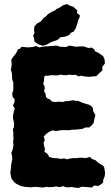

<svg xmlns="http://www.w3.org/2000/svg" viewBox="-20 -912 550 952"><path d="M80 9 62 0 51 -8 37 -26 31 -56 34 -75 35 -92 38 -109 41 -123 40 -138 36 -153 43 -171 47 -193 45 -207 47 -224 46 -236V-255L44 -271L49 -281L50 -301L47 -315L44 -326L45 -342L49 -360L53 -373L44 -389L51 -403L53 -420L42 -432L41 -450L46 -466V-480V-503L40 -520V-537L38 -553L34 -565L38 -590L37 -606L36 -616L46 -631L59 -647L70 -668L80 -671L86 -680L118 -677L142 -679L159 -684L174 -677L189 -680L208 -682L225 -683L260 -686L279 -680L307 -679L325 -686L342 -683L356 -680L377 -682H396L418 -674L434 -676L448 -667L451 -658L466 -651L473 -647L492 -633L499 -615L500 -597L487 -580L488 -563L471 -548L457 -534L438 -533L426 -531L398 -533L382 -537L369 -533L356 -541L334 -540L326 -542L306 -539L291 -540L280 -542L265 -538L243 -539H232L222 -537L201 -536L199 -525L198 -509L194 -497L200 -486L202 -473L198 -461L206 -447L208 -431L215 -424L224 -421L233 -414L239 -408L255 -406L273 -408L291 -406L305 -411L314 -410L343 -415L356 -412H367L381 -406L393 -401L410 -396L421 -393L430 -388L440 -378L442 -361L453 -341L449 -325L444 -302L436 -292L423 -280H404L388 -273L370 -271L353 -269H340L320 -266L305 -267L277 -266L266 -263H250L241 -266L223 -258L209 -248L197 -235L202 -216L196 -205L199 -187L203 -173L200 -159L212 -152L219 -144L224 -134L236 -130L250 -128L266 -127L284 -124L297 -127L312 -122L327 -126L342 -128H364L369 -130H387L406 -128L426 -134L434 -125L454 -117L465 -107L475 -100L493 -89L497 -81L501 -55L499 -38L492 -21L491 -6L469 10L446 8L436 18L406 15L384 14L370 20L352 18L334 15L323 17L305 16L294 11L274 16L258 12L246 15L218 16L211 14L194 18L164 15H147L135 17L99 14ZM193 -685 168 -693 150 -707 149 -723 144 -735 151 -748 149 -761 150 -780 163 -795 183 -806 197 -824 206 -829 218 -842 238 -854 254 -861 259 -867 275 -874 293 -886 312 -892 328 -883 343 -879 364 -859 361 -848 376 -836 375 -827 369 -815 363 -793 356 -773 346 -756 331 -749 323 -738 298 -729 281 -728 265 -714 233 -703 210 -690Z"/></svg>

Font: Winky Rough
Style: Bold
Weight: 700
Designer: Simon Atzbach
Foundry: typofactur
Version: Version 1.206; ttfautohint (v1.8.4.7-5d5b)